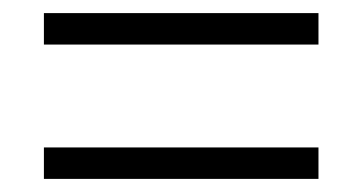

<svg xmlns="http://www.w3.org/2000/svg" viewBox="-20 -550 554 293"><path d="M47 -482H466V-530H47ZM47 -277H466V-325H47Z"/></svg>

Font: Noto Sans Tamil UI SemiCondensed Light
Style: Regular
Weight: 300
Width: 4
Designer: Jelle Bosma - Monotype Design Team
Foundry: Monotype Imaging Inc.
Version: Version 2.004